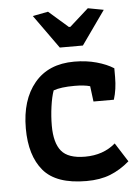

<svg xmlns="http://www.w3.org/2000/svg" viewBox="-51 -730 570 779"><g transform="rotate(-5 234.0 -340.0)"><path d="M111 -677 174 -689 253 -620H259L336 -689L400 -677L303 -540H209ZM43 -225Q43 -341 100 -409.5Q157 -478 262 -478Q311 -478 352.5 -466.5Q394 -455 422 -437V-401Q422 -351 409 -310H326L318 -373Q294 -380 255 -380Q199 -380 169 -369Q160 -344 154.5 -304.5Q149 -265 149 -227Q149 -157 176.5 -123.5Q204 -90 273 -90Q347 -90 397 -133L446 -56Q409 -24 367.5 -7.5Q326 9 270 9Q147 9 95 -52.5Q43 -114 43 -225Z"/></g></svg>

Font: Athiti SemiBold
Style: Regular
Weight: 600
Designer: CadsonDemak Team
Foundry: CadsonDemak
Version: Version 1.032